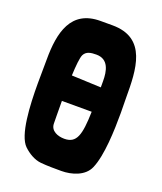

<svg xmlns="http://www.w3.org/2000/svg" viewBox="-132 -782 741 878"><g transform="rotate(20 238.5 -343.0)"><path d="M435 -406C435 -542 432 -696 263 -696H205C62 -696 34 -579 34 -446C34 -420 33 -379 33 -331C33 -221 40 -80 85 -37C108 -15 139 4 171 7C203 10 238 10 271 10C321 10 382 -8 403 -57C432 -123 436 -248 436 -332C436 -365 435 -392 435 -406ZM240 -545C300 -545 310 -490 310 -441V-411L167 -417C169 -465 173 -506 180 -520C191 -542 214 -545 240 -545ZM233 -133C202 -133 165 -146 165 -183C165 -193 164 -238 164 -292H309C306 -178 293 -133 233 -133Z"/></g></svg>

Font: HEYCLAY
Style: Regular
Weight: 400
Designer: Marcelo Magalhaes
Foundry: Marcelo Magalhães
Version: Version 1.300;hotconv 1.0.109;makeotfexe 2.5.65596